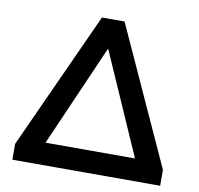

<svg xmlns="http://www.w3.org/2000/svg" viewBox="-79 -788 903 870"><g transform="rotate(10 373.0 -352.5)"><path d="M33 0V-73L321 -705H425L713 -73V0ZM372 -569 151 -64V-102H596V-64L374 -569Z"/></g></svg>

Font: Mulish ExtraLight
Style: Regular
Weight: 200
Designer: Vernon Adams
Foundry: Vernon Adams
Version: Version 3.603